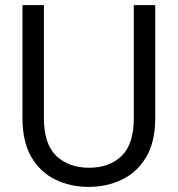

<svg xmlns="http://www.w3.org/2000/svg" viewBox="-20 -720 696 752"><path d="M327 12Q255 12 196 -17Q137 -46 102.5 -105.5Q68 -165 68 -258V-700H152V-257Q152 -155 201 -109Q250 -63 329 -63Q408 -63 456 -109Q504 -155 504 -257V-700H588V-258Q588 -165 553 -105.5Q518 -46 458.5 -17Q399 12 327 12Z"/></svg>

Font: DM Sans
Style: Regular
Weight: 400
Designer: Colophon Foundry, Jonny Pinhorn
Foundry: Colophon Foundry
Version: Version 4.004; ttfautohint (v1.8.4.7-5d5b)